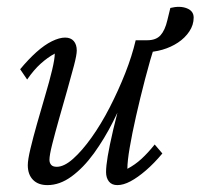

<svg xmlns="http://www.w3.org/2000/svg" viewBox="-20 -535 588 563"><path d="M547.9 -483.4Q547.9 -461.9 535.2 -442.9Q522.5 -423.8 502 -410.2Q481.4 -396.5 456.1 -389.2Q430.7 -381.8 403.3 -381.8L437.5 -414.1Q419.9 -359.4 405.3 -302.7Q390.6 -246.1 378.9 -194.3Q367.2 -142.6 360.4 -102.5Q353.5 -62.5 353.5 -40Q376 -51.8 395 -69.3Q414.1 -86.9 433.6 -111.3L456.1 -85Q431.6 -55.7 407.7 -35.2Q383.8 -14.6 362.8 -3.4Q341.8 7.8 324.2 7.8Q307.6 7.8 299.3 -2.9Q291 -13.7 291 -30.3Q291 -47.9 295.9 -77.1Q300.8 -106.4 312 -154.8Q323.2 -203.1 343.8 -277.3H354.5Q336.9 -228.5 311.5 -178.2Q286.1 -127.9 255.4 -85.4Q224.6 -43 189.9 -17.6Q155.3 7.8 119.1 7.8Q91.8 7.8 76.7 -7.8Q61.5 -23.4 61.5 -50.8Q61.5 -66.4 69.3 -99.1Q77.1 -131.8 88.9 -173.3Q100.6 -214.8 112.8 -255.9Q125 -296.9 132.8 -329.6Q140.6 -362.3 140.6 -377.9Q119.1 -366.2 99.1 -348.1Q79.1 -330.1 59.6 -301.8L39.1 -332Q63.5 -361.3 86.9 -382.3Q110.4 -403.3 132.3 -414.1Q154.3 -424.8 170.9 -424.8Q187.5 -424.8 196.3 -414.6Q205.1 -404.3 205.1 -386.7Q205.1 -374 196.8 -342.3Q188.5 -310.5 176.8 -269.5Q165 -228.5 153.3 -187Q141.6 -145.5 133.3 -112.8Q125 -80.1 125 -66.4Q125 -57.6 129.9 -51.8Q134.8 -45.9 146.5 -45.9Q168 -45.9 194.3 -69.3Q220.7 -92.8 248.5 -131.8Q276.4 -170.9 301.8 -220.2Q327.1 -269.5 347.2 -320.3Q367.2 -371.1 377.9 -417H412.1Q437.5 -417 450.7 -431.6Q463.9 -446.3 470.7 -475.6L479.5 -511.7Q507.8 -518.6 527.8 -510.7Q547.9 -502.9 547.9 -483.4Z"/></svg>

Font: Crimson Pro Light
Style: Italic
Weight: 300
Italic angle: -12°
Designer: Jacques Le Bailly
Foundry: Baron von Fonthausen
Version: Version 1.003